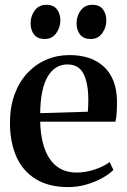

<svg xmlns="http://www.w3.org/2000/svg" viewBox="-20 -768 528 800"><path d="M264 11.5Q183 11.5 129 -21.8Q75 -55 48.2 -115.2Q21.5 -175.5 21.5 -256.5Q21.5 -322.5 40.8 -374.8Q60 -427 94 -463.5Q128 -500 173 -519.2Q218 -538.5 269 -538.5Q361.5 -538.5 413.5 -489.5Q465.5 -440.5 467.5 -348.5Q467.5 -317 466 -296Q464.5 -275 461 -261H147.5Q148.5 -214 158 -175Q167.5 -136 186 -107.8Q204.5 -79.5 232.8 -64.2Q261 -49 299.5 -49Q337 -49 376 -62.2Q415 -75.5 437 -93L452.5 -60Q436 -43 406.5 -26.5Q377 -10 340 0.8Q303 11.5 264 11.5ZM147.5 -296.5 346 -302.5Q347 -315 347.5 -327.2Q348 -339.5 348 -351.5Q348 -421 328.2 -460.2Q308.5 -499.5 260.5 -499.5Q234.5 -499.5 213.8 -486.5Q193 -473.5 178.2 -448Q163.5 -422.5 155.8 -384.8Q148 -347 147.5 -296.5ZM165.5 -605.5Q136.5 -605.5 122 -624.2Q107.5 -643 107.5 -670.5Q107.5 -701.5 125 -724.8Q142.5 -748 173 -748H174Q203 -748 217.2 -729.2Q231.5 -710.5 231.5 -683Q231.5 -653.5 214.2 -629.5Q197 -605.5 166 -605.5ZM357 -605.5Q328 -605.5 313.5 -624.2Q299 -643 299 -670.5Q299 -701.5 316.5 -724.8Q334 -748 364.5 -748H365.5Q394.5 -748 408.8 -729.2Q423 -710.5 423 -683Q423 -653.5 405.8 -629.5Q388.5 -605.5 358 -605.5Z"/></svg>

Font: Merriweather 96pt SemiBold
Style: Regular
Weight: 600
Version: Version 2.100